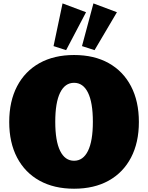

<svg xmlns="http://www.w3.org/2000/svg" viewBox="-20 -1123 893 1157"><path d="M426.3 14.2Q305.7 14.2 218 -34.4Q130.4 -83 83 -173.3Q35.6 -263.7 35.6 -387.7Q35.6 -512.7 83 -603.3Q130.4 -693.8 218 -742.7Q305.7 -791.5 426.3 -791.5Q547.4 -791.5 634.8 -742.7Q722.2 -693.8 769.5 -603.3Q816.9 -512.7 816.9 -387.7Q816.9 -263.7 769.5 -173.3Q722.2 -83 634.8 -34.4Q547.4 14.2 426.3 14.2ZM426.3 -154.3Q481 -154.3 510.3 -213.9Q539.6 -273.4 539.6 -389.2Q539.6 -504.9 510.3 -564.5Q481 -624 426.3 -624Q371.6 -624 342.3 -564.5Q313 -504.9 313 -389.2Q313 -273.4 342.3 -213.9Q371.6 -154.3 426.3 -154.3ZM549.8 -820.8 474.1 -845.2 543 -1102.5 684.6 -1049.3ZM378.4 -820.8 302.7 -845.2 356.9 -1102.5 498.5 -1049.3Z"/></svg>

Font: Bevan
Style: Regular
Weight: 400
Designer: Vernon Adams
Foundry: Vernon Adams
Version: Version 2.100; ttfautohint (v1.8.3)